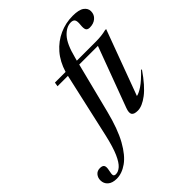

<svg xmlns="http://www.w3.org/2000/svg" viewBox="-440 -895 1279 1279"><g transform="rotate(-45 199.5 -255.0)"><path d="M179 -127Q146 3.5 101.8 82.8Q57.5 162 7.8 197.2Q-42 232.5 -91.5 232.5Q-132.5 232.5 -154.8 213Q-177 193.5 -177 162.5Q-177 138 -162.2 120.2Q-147.5 102.5 -121 102.5Q-97.5 102.5 -90 115Q-82.5 127.5 -89.5 158Q-96.5 188.5 -92.8 197.8Q-89 207 -74.5 207Q-51.5 207 -28.5 186.8Q-5.5 166.5 16.5 116.8Q38.5 67 59 -22L162.5 -482.5H64.5L69.5 -512H170Q192.5 -586.5 237.2 -638Q282 -689.5 341.5 -716.2Q401 -743 467.5 -743Q525.5 -743 550.8 -724.5Q576 -706 576 -678.5Q576 -646 552.5 -626.2Q529 -606.5 493.5 -606.5Q472.5 -606.5 465.5 -619Q458.5 -631.5 462 -664Q465.5 -696.5 457.5 -708.8Q449.5 -721 428 -721Q385.5 -721 346.8 -679.2Q308 -637.5 282.5 -536L276 -512H454.5Q510.5 -512 552.5 -523H563L392.5 -62.5Q414.5 -66.5 449 -89.5Q483.5 -112.5 536 -167L541 -163.5Q477 -70.5 423.2 -29.8Q369.5 11 328 11Q293 11 283 -4.5Q273 -20 286.5 -56.5L445 -482.5H269Z"/></g></svg>

Font: Newsreader 72pt Medium
Style: Italic
Weight: 500
Italic angle: -17°
Designer: Hugues Gentile
Foundry: Production Type
Version: Version 1.003; ttfautohint (v1.8.3)